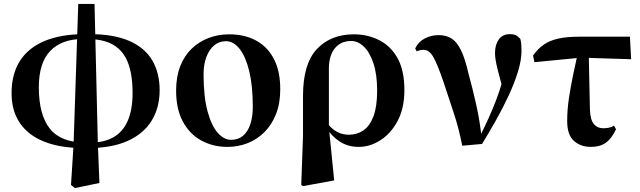

<svg xmlns="http://www.w3.org/2000/svg" viewBox="-20 -732 3261 979"><path d="M342 211 355 8 379 -712H462L479 1L487 201L362 227ZM407 23Q288 23 206 -9.5Q124 -42 81.5 -104.5Q39 -167 39 -257Q39 -355 82 -422Q125 -489 208.5 -523.5Q292 -558 412 -558L401 -533Q295 -533 236.5 -472.5Q178 -412 178 -287Q178 -146 234.5 -75.5Q291 -5 417 -5ZM430 23 441 -5Q511 -5 559 -32.5Q607 -60 631.5 -116.5Q656 -173 656 -257Q656 -350 633 -411Q610 -472 559 -502.5Q508 -533 425 -533L436 -558Q561 -558 640 -523Q719 -488 756.5 -424Q794 -360 794 -272Q794 -182 752.5 -115.5Q711 -49 630 -13Q549 23 430 23Z M1139 17Q1067 17 1007.5 -15Q948 -47 913 -111Q878 -175 878 -270Q878 -341 899 -394.5Q920 -448 957.5 -484Q995 -520 1044 -538.5Q1093 -557 1149 -557Q1226 -557 1284.5 -526Q1343 -495 1376 -432.5Q1409 -370 1409 -277Q1409 -205 1387.5 -150.5Q1366 -96 1328.5 -58.5Q1291 -21 1242.5 -2Q1194 17 1139 17ZM1158 -19Q1195 -19 1219.5 -40Q1244 -61 1256.5 -99Q1269 -137 1269 -186Q1269 -294 1251 -368.5Q1233 -443 1202 -482.5Q1171 -522 1132 -522Q1098 -522 1072.5 -501Q1047 -480 1032.5 -442Q1018 -404 1018 -354Q1018 -240 1038 -165.5Q1058 -91 1090 -55Q1122 -19 1158 -19Z M1516 211 1525 -38V-243Q1525 -406 1595.5 -481.5Q1666 -557 1785 -557Q1853 -557 1912 -528Q1971 -499 2006.5 -436.5Q2042 -374 2042 -272Q2042 -181 2008 -116.5Q1974 -52 1920.5 -17.5Q1867 17 1809 17Q1754 17 1712 -10.5Q1670 -38 1644 -81H1640L1656 -95Q1675 -72 1701 -58.5Q1727 -45 1759 -45Q1801 -45 1833.5 -67.5Q1866 -90 1884.5 -139.5Q1903 -189 1903 -270Q1903 -353 1884 -409.5Q1865 -466 1835 -494.5Q1805 -523 1771 -523Q1718 -523 1688 -486.5Q1658 -450 1657 -386V-85L1658 -72L1684 188L1525 217Z M2337 11Q2319 -81 2292 -161Q2265 -241 2241 -315Q2211 -403 2190 -440.5Q2169 -478 2140 -478Q2121 -478 2105 -470L2097 -485Q2113 -519 2146 -536Q2179 -553 2216 -553Q2256 -553 2283.5 -535Q2311 -517 2331.5 -474Q2352 -431 2369 -356Q2389 -284 2408.5 -197Q2428 -110 2437 -17H2418L2425 -33Q2451 -84 2471.5 -130Q2492 -176 2509.5 -221Q2527 -266 2540 -313.5Q2553 -361 2563 -413L2553 -246Q2531 -324 2517.5 -377Q2504 -430 2504 -462Q2504 -504 2523.5 -531Q2543 -558 2580 -558Q2598 -558 2609.5 -552.5Q2621 -547 2633 -534Q2637 -519 2638 -505Q2639 -491 2639 -472Q2639 -425 2621 -366.5Q2603 -308 2573.5 -244.5Q2544 -181 2508.5 -118Q2473 -55 2438 2Z M2705 -415 2698 -449Q2723 -484 2753.5 -505Q2784 -526 2828 -535.5Q2872 -545 2936 -545H3192L3198 -430L2943 -438ZM2993 17Q2941 17 2906.5 -13.5Q2872 -44 2872 -115Q2872 -172 2881 -231.5Q2890 -291 2902 -348.5Q2914 -406 2925 -456H2982L2988 -173Q2990 -121 3008 -99.5Q3026 -78 3056 -78Q3072 -78 3085.5 -81Q3099 -84 3111 -91L3121 -73Q3100 -27 3070 -5Q3040 17 2993 17Z"/></svg>

Font: Noto Serif TC ExtraBold
Style: Regular
Weight: 800
Designer: Ryoko NISHIZUKA 西塚涼子 (kana & ideographs); Frank Grießhammer (Latin, Greek & Cyrillic); Wenlong ZHANG 张文龙 (bopomofo); San
Foundry: Adobe
Version: Version 2.002-H1;hotconv 1.1.0;makeotfexe 2.6.0